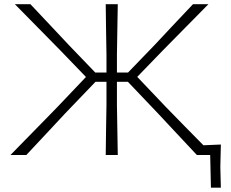

<svg xmlns="http://www.w3.org/2000/svg" viewBox="-20 -733 1093 908"><path d="M29.5 0Q59 -30.5 97.5 -69.5Q136 -108.5 176.2 -149.8Q216.5 -191 252 -227.5L386.5 -369L265.5 -494.5Q213 -548 159.8 -602Q106.5 -656 50.5 -713H124Q179.5 -654.5 221.2 -609.8Q263 -565 306 -519.5L430.5 -390H483.5V-475Q482 -541 481.5 -596.8Q481 -652.5 480 -713H537Q536 -652.5 535 -596.8Q534 -541 533 -475V-390H585.5L710.5 -519.5Q753 -565 795 -609.8Q837 -654.5 892.5 -713H965.5Q909.5 -656 856 -602Q802.5 -548 750 -494.5L629 -369.5L765.5 -226Q806 -184.5 853.2 -136.2Q900.5 -88 942 -46L1024.5 -49.5Q1024 -21.5 1023.2 5Q1022.5 31.5 1022 56.5Q1022.5 81 1023.2 105.8Q1024 130.5 1024.5 154.5H977.5L974 0H911Q859.5 -54.5 816 -101.5Q772.5 -148.5 731 -192.5L585 -346H533V-237Q534 -171.5 535 -116Q536 -60.5 537 0H480Q481 -60 481.5 -115.8Q482 -171.5 483.5 -237V-346H431.5L288.5 -197Q244.5 -149.5 200 -102Q155.5 -54.5 104.5 0Z"/></svg>

Font: Commissioner Loud ExtraLight
Style: Regular
Weight: 200
Designer: Kostas Bartsokas
Foundry: Kostas Bartsokas
Version: Version 1.000; ttfautohint (v1.8.3)